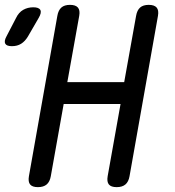

<svg xmlns="http://www.w3.org/2000/svg" viewBox="-100 -760 720 790"><path d="M15 -610Q3 -590 -13 -580Q-29 -570 -51 -570Q-73 -570 -78.5 -580.5Q-84 -591 -73 -611L-34 -686Q-23 -709 -4.5 -719.5Q14 -730 37 -730Q60 -730 66 -719Q72 -708 59 -686ZM396 -332H162L109 -35Q105 -12 92 -1Q79 10 56 10Q33 10 24 -1Q15 -12 19 -35L136 -695Q140 -718 152.5 -729Q165 -740 188 -740Q211 -740 220.5 -729Q230 -718 226 -695L177 -422H411L460 -695Q464 -718 476.5 -729Q489 -740 512 -740Q535 -740 544.5 -729Q554 -718 550 -695L433 -35Q429 -12 416 -1Q403 10 380 10Q357 10 348 -1Q339 -12 343 -35Z"/></svg>

Font: Maple Mono Normal NL
Style: Italic
Weight: 400
Italic angle: -10°
Monospace: yes
Designer: subframe7536
Version: Version 7.000